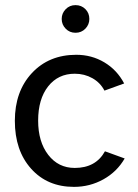

<svg xmlns="http://www.w3.org/2000/svg" viewBox="-20 -718 540 750"><path d="M329 -644Q329 -622 313.5 -606Q298 -590 275 -590Q252 -590 236.5 -606Q221 -622 221 -644Q221 -666 236.5 -682Q252 -698 275 -698Q298 -698 313.5 -682.5Q329 -667 329 -644ZM467 -99Q437 -47 384 -17.5Q331 12 269 12Q165 12 101.5 -59Q38 -130 38 -246Q38 -361 104.5 -432.5Q171 -504 278 -504Q338 -504 387.5 -474.5Q437 -445 465 -392L388 -364Q372 -395 341 -412.5Q310 -430 272 -430Q207 -430 168 -380.5Q129 -331 129 -247Q129 -164 168.5 -113Q208 -62 272 -62Q354 -62 390 -127Z"/></svg>

Font: Atkinson Hyperlegible Pro
Style: Regular
Weight: 400
Designer: Elliott Scott, Megan Eiswerth, Linus Boman, Theodore Petrosky, Jacob Perez
Foundry: Braille Institute
Version: Version 1.5.1